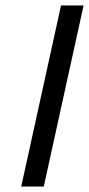

<svg xmlns="http://www.w3.org/2000/svg" viewBox="-20 -682 326 702"><path d="M203.1 -662.1H285.6L140.1 0H57.6Z"/></svg>

Font: PT Astra Sans
Style: Italic
Weight: 400
Italic angle: -16°
Designer: A.Korolkova, I. Chaeva
Foundry: ParaType Ltd
Version: Version 1.001; ttfautohint (v1.6)